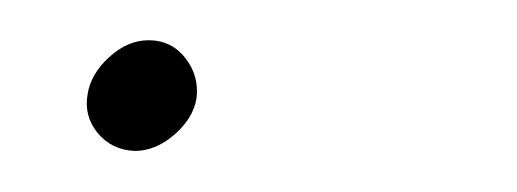

<svg xmlns="http://www.w3.org/2000/svg" viewBox="-20 -71 253 94"><path d="M22.9 -24.9Q24.4 -34.7 33.4 -43Q42.5 -51.3 52.7 -51.3Q64 -51.3 70.8 -42.5Q77.6 -33.7 76.2 -22.9Q74.7 -13.2 65.4 -5.1Q56.2 2.9 45.9 2.9Q34.7 2.4 27.8 -5.9Q21 -14.2 22.9 -24.9Z"/></svg>

Font: TypoPRO Roboto
Style: Italic
Weight: 250
Italic angle: -12°
Designer: Google
Version: Version 2.136; 2016